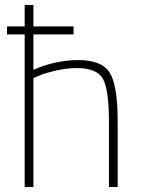

<svg xmlns="http://www.w3.org/2000/svg" viewBox="-20 -750 566 770"><path d="M8 -612V-644H79V-730H114V-644H275V-612H114V-470Q202 -509 295 -509Q388 -509 420 -458.5Q452 -408 452 -260V0H417V-258Q417 -390 393 -433.5Q369 -477 288 -477Q248 -477 204.5 -467Q161 -457 138 -447L114 -437V0H79V-612Z"/></svg>

Font: Titillium Web[RUS by Daymarius]
Style: Regular
Weight: 200
Designer: Cyrillization by Daymarius
Foundry: Cyrillization by Daymarius
Version: Version 1.002 September 11, 2018